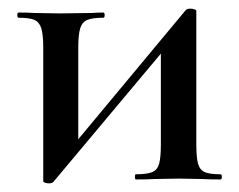

<svg xmlns="http://www.w3.org/2000/svg" viewBox="-20 -415 553 444"><path d="M490 0Q463 0 448 -1L394 -2L337 -1Q321 0 294 0Q292 0 292 -6Q292 -12 294 -12Q320 -12 332 -17Q344 -22 348 -36.5Q352 -51 352 -81V-291L104 5Q101 9 93 9Q88 9 84 7.5Q80 6 80 4V-305Q80 -335 75.5 -349.5Q71 -364 59.5 -369Q48 -374 23 -374Q20 -374 20 -380Q20 -386 23 -386Q46 -386 59 -385L119 -384L193 -385Q204 -386 219 -386Q222 -386 222 -380Q222 -374 219 -374Q194 -374 182 -369Q170 -364 165.5 -349.5Q161 -335 161 -305V-93L409 -391Q412 -395 420 -395Q425 -395 429.5 -393.5Q434 -392 434 -390V-81Q434 -51 438 -36.5Q442 -22 453.5 -17Q465 -12 490 -12Q493 -12 493 -6Q493 0 490 0Z"/></svg>

Font: Cormorant Garamond SemiBold
Style: Regular
Weight: 600
Designer: Christian Thalmann (Catharsis Fonts)
Version: Version 3.000